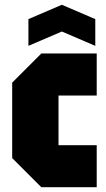

<svg xmlns="http://www.w3.org/2000/svg" viewBox="-20 -784 445 804"><path d="M31 -122V-438L153 -560H385V-384H225V-176H385V0H153ZM99 -592V-704L239 -764L379 -704V-592L239 -652Z"/></svg>

Font: Tektur Condensed ExtraBold
Style: Regular
Weight: 800
Width: 3
Designer: Adam Jagosz
Foundry: Adam Jagosz
Version: Version 1.005;gftools[0.9.30]